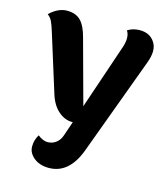

<svg xmlns="http://www.w3.org/2000/svg" viewBox="-118 -625 853 983"><g transform="rotate(15 308.5 -133.0)"><path d="M437 -516Q465 -534 502 -534Q555 -534 581 -494Q594 -474 594 -447Q594 -420 581 -385L390 132Q340 268 232 268Q184 268 153 243Q122 218 122 183.5Q122 149 140 120Q167 142 192 142Q217 142 236.5 127.5Q256 113 265 86L291 10Q288 10 286 10Q248 10 214 -19.5Q180 -49 163 -104L68 -408Q57 -444 48.5 -461.5Q40 -479 24 -491Q69 -534 116 -534Q163 -534 189 -507Q215 -480 230 -421L322 -83L437 -422Q448 -452 448 -476Q448 -500 437 -516Z"/></g></svg>

Font: Laila
Style: Bold
Weight: 700
Designer: Hitesh Malaviya
Foundry: Indian Type Foundry
Version: Version 1.302;PS 1.0;hotconv 1.0.78;makeotf.lib2.5.61930; tt